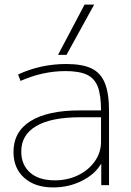

<svg xmlns="http://www.w3.org/2000/svg" viewBox="-20 -810 573 840"><path d="M213 10Q133 10 86 -32Q39 -74 39 -145Q39 -234 114 -280.5Q189 -327 330 -327H422Q422 -393 408 -430Q394 -467 360.5 -483Q327 -499 267 -499Q216 -499 166.5 -488Q117 -477 70 -456L59 -484Q108 -507 161 -518.5Q214 -530 270 -530Q340 -530 380.5 -510.5Q421 -491 439 -446Q457 -401 457 -325V0H423V-93H422Q395 -47 337.5 -18.5Q280 10 213 10ZM220 -21Q276 -21 322 -43.5Q368 -66 395 -104.5Q422 -143 422 -190V-297H332Q204 -297 138.5 -258.5Q73 -220 73 -147Q73 -89 111.5 -55Q150 -21 220 -21ZM271 -570H234L350 -790H392Z"/></svg>

Font: M PLUS 1 Thin ExtraLight
Style: Regular
Weight: 250
Version: Version 1.001